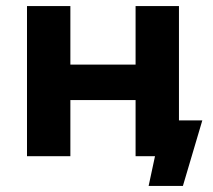

<svg xmlns="http://www.w3.org/2000/svg" viewBox="-20 -515 703 633"><path d="M647 -118 583 98H470L491 0H427V-185H212V0H69V-495H212V-302H427V-495H570V-118Z"/></svg>

Font: Montserrat Ace
Style: Bold
Weight: 700
Designer: Julieta Ulanovsky
Foundry: Julieta Ulanovsky
Version: Version 1